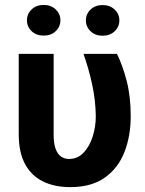

<svg xmlns="http://www.w3.org/2000/svg" viewBox="-20 -746 586 776"><path d="M55.7 -528.3H196.8V-202.6Q196.8 -165 205.1 -143.6Q213.4 -122.1 227.5 -112.8Q241.7 -103.5 258.8 -103.5Q293.9 -103.5 318.1 -129.2Q342.3 -154.8 354.7 -194.6Q367.2 -234.4 367.2 -276.4Q366.2 -341.3 352.5 -404.5Q338.9 -467.8 317.4 -528.3H452.6Q475.1 -483.4 491.7 -420.2Q508.3 -356.9 508.3 -276.4Q508.3 -196.3 482.9 -131.3Q457.5 -66.4 403.6 -28.1Q349.6 10.3 263.7 10.3Q200.7 10.3 154.1 -12.5Q107.4 -35.2 81.5 -82.5Q55.7 -129.9 55.7 -203.6ZM88.9 -664.1Q88.9 -689.9 107.9 -708Q127 -726.1 156.7 -726.1Q186 -726.1 205.1 -708Q224.1 -689.9 224.1 -664.1Q224.1 -637.7 205.1 -619.9Q186 -602.1 156.7 -602.1Q127 -602.1 107.9 -619.9Q88.9 -637.7 88.9 -664.1ZM327.1 -663.6Q327.1 -689.5 346.2 -707.5Q365.2 -725.6 394.5 -725.6Q424.3 -725.6 443.4 -707.5Q462.4 -689.5 462.4 -663.6Q462.4 -637.7 443.4 -619.6Q424.3 -601.6 394.5 -601.6Q365.2 -601.6 346.2 -619.6Q327.1 -637.7 327.1 -663.6Z"/></svg>

Font: RobotoDEMO
Style: Regular
Weight: 400
Designer: Christian Robertson
Foundry: Google
Version: Version 2.136